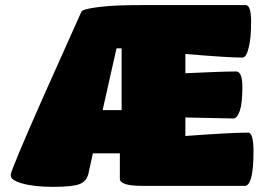

<svg xmlns="http://www.w3.org/2000/svg" viewBox="-20 -726 1037 750"><path d="M22 -43.9Q24.9 -67.4 151.9 -354L297.9 -680.2Q300.8 -689 349.6 -696.3Q398.4 -703.6 460.9 -705.1Q485.8 -706.1 533.2 -706.1H939.9Q960.9 -706.1 960.9 -641.1Q960.9 -574.7 951.2 -539.1Q942.4 -501 926.8 -501Q873 -501 704.1 -515.1V-439.9Q847.2 -446.8 901.9 -446.8Q926.8 -446.8 926.8 -386.2Q926.8 -323.7 917 -293.9Q906.7 -263.2 891.1 -263.2L704.1 -267.1V-194.8Q882.8 -208 949.2 -208Q970.2 -208 970.2 -134.8Q970.2 -64 960.9 -30.8Q952.1 0 937 0H535.2Q448.2 0 448.2 -27.8V-127H342.8L325.2 -46.9Q317.9 -17.1 290 -6.6Q262.2 3.9 187 3.9Q113.8 3.9 66.2 -9.5Q18.6 -22.9 22 -43.9ZM380.9 -295.9H455.1V-537.1H435.1Z"/></svg>

Font: GGS TheRock Black
Style: Regular
Weight: 900
Designer: Rodrigo Fuenzalida (2012); Goodgame Studios (2014)
Foundry: Rodrigo Fuenzalida,2012;  GGS,2014
Version: Version 1.002 | FøM Mod